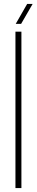

<svg xmlns="http://www.w3.org/2000/svg" viewBox="-20 -962 188 982"><path d="M59 0V-800H89.5V0ZM60.5 -840 119 -942H147L88 -840Z"/></svg>

Font: Big Shoulders Stencil Display Thin ExtraLight
Style: Regular
Weight: 250
Version: Version 2.001